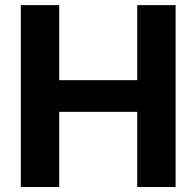

<svg xmlns="http://www.w3.org/2000/svg" viewBox="-20 -748 786 768"><path d="M63.3 0V-727.5H216.8V-427.3H528.9V-727.5H682.4V0H528.9V-300.6H216.8V0Z"/></svg>

Font: Inter V
Style: 
Weight: 400
Designer: Rasmus Andersson
Foundry: rsms
Version: Version 4.000;git-a3f224843